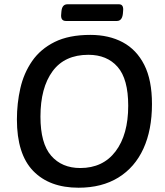

<svg xmlns="http://www.w3.org/2000/svg" viewBox="-20 -870 771 897"><path d="M288 -772Q262 -772 266 -805L267 -817Q270 -850 295 -850H536Q559 -850 555 -817L554 -805Q550 -772 526 -772ZM347 7Q211 7 135 -71.5Q59 -150 59 -312Q59 -387 75 -457.5Q91 -528 130 -584.5Q169 -641 235.5 -674Q302 -707 402 -707Q489 -707 553.5 -672.5Q618 -638 654 -567Q690 -496 690 -384Q690 -263 650 -175.5Q610 -88 533 -40.5Q456 7 347 7ZM355 -85Q461 -85 520 -163Q579 -241 579 -376Q579 -501 529.5 -557.5Q480 -614 393 -614Q282 -614 225.5 -537Q169 -460 169 -325Q169 -200 219 -142.5Q269 -85 355 -85Z"/></svg>

Font: Asap Medium
Style: Italic
Weight: 500
Italic angle: -6°
Designer: Pablo Cosgaya
Foundry: Omnibus-Type
Version: Version 3.001; ttfautohint (v1.8.3)